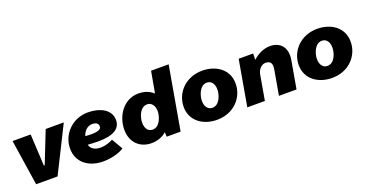

<svg xmlns="http://www.w3.org/2000/svg" viewBox="-36 -1378 3901 2053"><g transform="rotate(-20 1914.5 -351.5)"><path d="M122 0H366L626 -520H420L278 -160H268L249 -520H43Z M882 17C980 17 1074 -12 1120 -44L1047 -170C1007 -149 959 -132 906 -132C847 -132 798 -154 785 -208C829 -205 869 -203 905 -203C1074 -203 1160 -254 1160 -354C1160 -474 1038 -533 902 -533C728 -533 593 -397 593 -232C593 -75 718 17 882 17ZM792 -303C809 -359 850 -400 904 -400C942 -400 974 -387 974 -348C974 -310 920 -300 859 -300C837 -300 814 -301 792 -303Z M1608 0H1766L1892 -720H1692L1648 -476C1609 -515 1551 -538 1478 -538C1316 -538 1207 -386 1207 -223C1207 -84 1298 10 1434 10C1507 10 1563 -15 1606 -52C1606 -32 1606 -11 1608 0ZM1528 -397C1578 -397 1611 -354 1611 -290C1611 -235 1578 -122 1494 -122C1443 -122 1412 -165 1412 -230C1412 -288 1445 -397 1528 -397Z M2178 15C2368 15 2495 -122 2495 -284C2495 -445 2359 -534 2205 -534C2016 -534 1887 -397 1887 -236C1887 -78 2019 15 2178 15ZM2174 -123C2124 -123 2092 -166 2092 -230C2092 -287 2125 -397 2208 -397C2259 -397 2290 -354 2290 -290C2290 -231 2257 -123 2174 -123Z M2525 0H2725L2776 -293C2790 -344 2826 -381 2870 -381C2937 -381 2943 -334 2935 -286L2885 0H3085L3140 -313C3164 -448 3096 -533 2975 -533C2915 -533 2843 -508 2778 -448C2780 -473 2781 -498 2780 -520H2616Z M3487 15C3677 15 3804 -122 3804 -284C3804 -445 3668 -534 3514 -534C3325 -534 3196 -397 3196 -236C3196 -78 3328 15 3487 15ZM3483 -123C3433 -123 3401 -166 3401 -230C3401 -287 3434 -397 3517 -397C3568 -397 3599 -354 3599 -290C3599 -231 3566 -123 3483 -123Z"/></g></svg>

Font: Fixel Display 20240404 Black
Style: Italic
Weight: 900
Italic angle: -10°
Designer: AlfaBravo + MacPaw
Foundry: Kyrylo Tkachov, Marchela Mozhyna, Serhii Makarenko, Maria Weinstein, Zakhar Kryvoshyya
Version: Version 1.211;Glyphs 3.2 (3225)